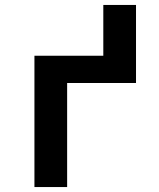

<svg xmlns="http://www.w3.org/2000/svg" viewBox="-20 -755 640 775"><path d="M119 0V-530H397V-735H529V-420H251V0Z"/></svg>

Font: Iosevka Curly XBdEx
Style: Regular
Weight: 800
Width: 7
Monospace: yes
Designer: Belleve Invis
Foundry: Belleve Invis
Version: Version 11.1.0; ttfautohint (v1.8.3)